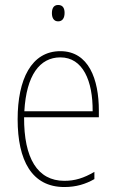

<svg xmlns="http://www.w3.org/2000/svg" viewBox="-20 -743 468 773"><path d="M214 -723C194 -723 189 -706 189 -690C189 -672 196 -657 214 -657C232 -657 240 -671 240 -691C240 -707 235 -723 214 -723ZM223 -537C106 -537 51 -423 51 -263C51 -97 108 10 239 10C287 10 325 -2 360 -22V-51C317 -26 282 -15 239 -15C131 -15 76 -106 77 -271H378V-298C378 -424 337 -537 223 -537ZM223 -512C314 -512 354 -417 353 -295H78C86 -440 140 -512 223 -512Z"/></svg>

Font: Noto Sans Myanmar UI Condensed Thin
Style: Regular
Weight: 100
Width: 3
Designer: Monotype Design Team
Foundry: Monotype Imaging Inc.
Version: Version 2.103